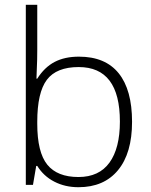

<svg xmlns="http://www.w3.org/2000/svg" viewBox="-20 -780 635 810"><path d="M313 -541Q424.3 -541 480.7 -470.9Q537.1 -400.9 537.1 -266.1Q537.1 -133.8 477.8 -62Q418.5 9.8 311 9.8Q254.4 9.8 209 -13.7Q163.6 -37.1 137.2 -80.1H132.8L119.1 0H88.9V-759.8H137.2V-568.8Q137.2 -525.9 135.3 -489.7L133.8 -448.2H137.2Q167.5 -496.1 210.2 -518.6Q252.9 -541 313 -541ZM312 -497.1Q218.3 -497.1 177.7 -443.4Q137.2 -389.6 137.2 -266.1V-257.8Q137.2 -137.7 179.4 -85.4Q221.7 -33.2 311 -33.2Q397.9 -33.2 441.9 -94Q485.8 -154.8 485.8 -267.1Q485.8 -497.1 312 -497.1Z"/></svg>

Font: Zoram GWebM Light
Style: Regular
Weight: 300
Foundry: Ascender Corporation
Version: Version 1.000